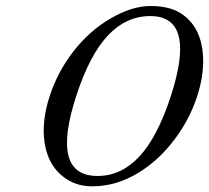

<svg xmlns="http://www.w3.org/2000/svg" viewBox="-20 -620 710 652"><path d="M238.8 -293.9Q150.4 -22 311.5 -22.5Q391.6 -22.5 453.1 -88.4Q514.6 -154.3 560.1 -293.5Q648.4 -565.4 490.2 -565.4Q408.7 -565.4 346.4 -499.5Q284.2 -433.6 238.8 -293.9ZM649.7 -512Q669.4 -471.2 669.9 -414.3Q670.4 -357.4 649.7 -293.5Q628.9 -229.5 591.3 -172.9Q553.7 -116.2 507.3 -75.4Q460.9 -34.7 407 -11Q353 12.7 291.7 12.7Q230.5 12.7 185.8 -27.3Q141.1 -67.4 131.1 -137.7Q121.1 -208 148.2 -292Q175.3 -376 229.5 -445.8Q283.7 -515.6 356 -557.6Q428.2 -599.6 491 -599.6Q553.7 -599.6 591.8 -576.2Q629.9 -552.7 649.7 -512Z"/></svg>

Font: RIT Rachana
Style: Italic
Weight: 400
Designer: Hussain KH
Version: 1.5.2